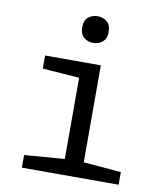

<svg xmlns="http://www.w3.org/2000/svg" viewBox="-85 -829 769 899"><g transform="rotate(10 300.0 -380.0)"><path d="M80 0V-60L271 -75V-461L96 -474V-536H361V-75L540 -60V0ZM307 -633Q281 -633 262.5 -649Q244 -665 244 -696Q244 -729 262.5 -744.5Q281 -760 307 -760Q333 -760 351.5 -744.5Q370 -729 370 -696Q370 -665 351.5 -649Q333 -633 307 -633Z"/></g></svg>

Font: Noto Sans Mono
Style: Regular
Weight: 400
Designer: Monotype Design Team
Foundry: Monotype Imaging Inc.
Version: Version 2.014